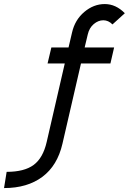

<svg xmlns="http://www.w3.org/2000/svg" viewBox="-80 -728 651 971"><path d="M-59.6 223.1 -46.4 141.1Q43 141.1 90.3 106Q137.7 70.8 156.2 -10.3L247.6 -407.2H160.6L179.7 -487.8H266.6L284.2 -563Q298.8 -627.4 346.2 -667.5Q393.6 -707.5 449.7 -707.5Q505.9 -707.5 551.3 -661.1L488.8 -604.5Q468.3 -625.5 442.4 -625.5Q417 -625.5 394.3 -606.4Q371.6 -587.4 363.8 -553.7L348.1 -487.8H497.1L478.5 -407.2H329.6L235.8 -1Q210.4 109.4 134.3 166.3Q58.1 223.1 -59.6 223.1Z"/></svg>

Font: HK Grotesk Medium Italic
Style: Regular
Weight: 500
Italic angle: -13°
Designer: Alfredo Marco Pradil and Stefan Peev
Foundry: Hanken Design Co.
Version: Version 1.000;PS 001.000;hotconv 1.0.88;makeotf.lib2.5.64775